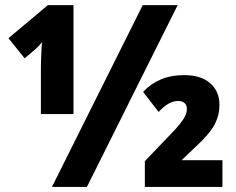

<svg xmlns="http://www.w3.org/2000/svg" viewBox="-20 -734 928 754"><path d="M184.1 0 540.5 -713.9H677.7L321.3 0ZM140.6 -286.1V-460Q140.6 -469.2 140.9 -483.9Q141.1 -498.5 141.8 -514.9Q142.6 -531.2 143.3 -545.7Q144 -560.1 145 -568.4Q140.6 -562.5 133.1 -554.4Q125.5 -546.4 118.2 -540L76.7 -504.9L13.2 -584L168 -713.9H268.6V-286.1ZM548.8 0V-101.1L646.5 -203.1Q672.9 -230 687.3 -248.3Q701.7 -266.6 707.8 -280Q713.9 -293.5 713.9 -306.2Q713.9 -321.3 704.8 -329.3Q695.8 -337.4 679.7 -337.4Q660.6 -337.4 641.8 -326.9Q623 -316.4 603 -294.4L542 -373Q570.3 -404.3 610.6 -421.6Q650.9 -439 702.6 -439Q769.5 -439 805.7 -407Q841.8 -375 841.8 -323.2Q841.8 -292 832.5 -267.1Q823.2 -242.2 808.1 -221.9Q793 -201.7 775.4 -183.6L693.4 -105H853.5V0Z"/></svg>

Font: Open Sans SemiCondensed ExtraBold
Style: Regular
Weight: 800
Width: 4
Designer: Monotype Design Team
Foundry: Monotype Imaging Inc.
Version: Version 3.000